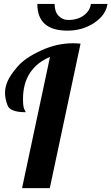

<svg xmlns="http://www.w3.org/2000/svg" viewBox="-20 -974 577 994"><path d="M173.3 -953.6H262.7Q262.7 -913.6 283.2 -892.1Q303.7 -870.6 333 -870.6Q382.3 -870.6 414.1 -894.5Q445.8 -918.5 450.7 -953.6H536.6Q527.8 -895.5 467.5 -855.5Q407.2 -815.4 329.1 -815.4Q173.3 -815.4 173.3 -953.6ZM99.1 -460.9Q99.1 -420.4 106 -408.2Q112.8 -396 112.8 -393.1Q32.7 -393.1 19.3 -428Q5.9 -462.9 5.9 -493.2Q5.9 -523.4 20.3 -555.7Q34.7 -587.9 72.8 -631.3Q110.8 -674.8 192.4 -712.4Q273.9 -750 356.9 -750Q377.4 -750 397 -748L237.8 0H94.2L238.8 -679.2Q172.4 -651.9 135.7 -597.2Q99.1 -542.5 99.1 -460.9Z"/></svg>

Font: Lobster-Regular
Style: Regular
Weight: 400
Designer: Pablo Impallari
Foundry: Pablo Impallari
Version: Version 1.007; ttfautohint (v1.1) -l 8 -r 50 -G 50 -x 14 -D 